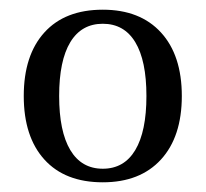

<svg xmlns="http://www.w3.org/2000/svg" viewBox="-20 -735 424 396"><path d="M192 -359Q114 -359 71.5 -406Q29 -453 29 -537Q29 -621 71.5 -668Q114 -715 192 -715Q269 -715 312 -668Q355 -621 355 -537Q355 -453 312 -406Q269 -359 192 -359ZM192 -387Q236 -387 259 -425.5Q282 -464 282 -537Q282 -610 259 -648Q236 -686 192 -686Q148 -686 125 -648Q102 -610 102 -537Q102 -464 125 -425.5Q148 -387 192 -387Z"/></svg>

Font: Arima Medium
Style: Regular
Weight: 500
Designer: Joana Correia and Natanael Gama
Foundry: NDISCOVER
Version: Version 1.101;gftools[0.9.23]